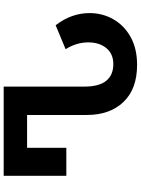

<svg xmlns="http://www.w3.org/2000/svg" viewBox="119 -873 764 1042"><g transform="rotate(-90 501.0 -352.0)"><path d="M670 10Q539 10 468.5 -64Q398 -138 398 -263V-587H220V-374H68V-714H552V-277Q552 -196 583.5 -157.5Q615 -119 674 -119Q730 -119 761 -157Q792 -195 792 -255Q792 -319 755 -378L885 -432Q919 -388 935 -342Q951 -296 951 -248Q951 -178 917.5 -119Q884 -60 821 -25Q758 10 670 10Z"/></g></svg>

Font: Noto Sans Georgian Bold
Style: Regular
Weight: 700
Designer: Monotype Design Team, Akaki Razmadze
Foundry: Google LLC
Version: Version 2.005; ttfautohint (v1.8.4.7-5d5b)